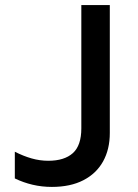

<svg xmlns="http://www.w3.org/2000/svg" viewBox="-20 -720 542 755"><path d="M183.9 15Q144.6 15 108.1 6.4Q71.7 -2.1 38.3 -18.4V-123.4Q71.6 -106.4 104.1 -97.1Q136.6 -87.8 169.9 -87.8Q232.9 -87.8 266.4 -117.8Q299.8 -147.8 299.8 -215.2V-700H411.8V-197.1Q411.8 -132.9 385.3 -85.2Q358.8 -37.6 307.8 -11.3Q256.9 15 183.9 15Z"/></svg>

Font: Geologica-Sharp
Style: Regular
Weight: 100
Designer: Sindre Bremnes, Frode Helland
Foundry: Monokrom Skriftforlag AS
Version: Version 1.010;gftools[0.9.28]